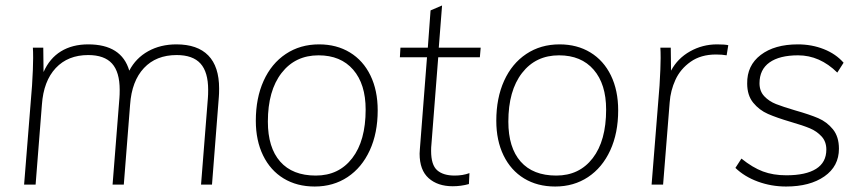

<svg xmlns="http://www.w3.org/2000/svg" viewBox="-20 -674 3154 701"><path d="M780 -351Q780 -331 779 -320L754 0H714L739 -316Q740 -327 740 -346Q740 -411 712 -442Q684 -473 625 -473Q550 -473 505.5 -425.5Q461 -378 455 -292L432 0H391L416 -316Q417 -327 417 -346Q417 -411 389 -442Q361 -473 302 -473Q228 -473 183.5 -425.5Q139 -378 133 -292L110 0H68L97 -362Q101 -426 101 -462Q101 -487 100 -500H138L139 -411Q161 -461 202.5 -486.5Q244 -512 302 -512Q424 -512 452 -416Q476 -462 521 -487Q566 -512 624 -512Q701 -512 740.5 -471.5Q780 -431 780 -351Z M914 -233Q914 -316 942.5 -379Q971 -442 1023.5 -477Q1076 -512 1145 -512Q1209 -512 1257.5 -482.5Q1306 -453 1332.5 -398.5Q1359 -344 1359 -271Q1359 -188 1330 -125Q1301 -62 1249 -27.5Q1197 7 1129 7Q1064 7 1015.5 -22.5Q967 -52 940.5 -106.5Q914 -161 914 -233ZM1315 -274Q1315 -367 1269.5 -419.5Q1224 -472 1143 -472Q1058 -472 1008 -407.5Q958 -343 958 -230Q958 -135 1003 -84Q1048 -33 1133 -33Q1217 -33 1266 -96.5Q1315 -160 1315 -274Z M1555 -145Q1554 -137 1554 -123Q1554 -72 1576 -52.5Q1598 -33 1640 -33Q1670 -33 1694 -42L1692 -2Q1663 6 1633 6Q1578 6 1545 -23.5Q1512 -53 1512 -113L1513 -130L1539 -465H1440L1442 -500H1542L1552 -636L1594 -654L1582 -500H1735L1732 -465H1580Z M1792 -233Q1792 -316 1820.5 -379Q1849 -442 1901.5 -477Q1954 -512 2023 -512Q2087 -512 2135.5 -482.5Q2184 -453 2210.5 -398.5Q2237 -344 2237 -271Q2237 -188 2208 -125Q2179 -62 2127 -27.5Q2075 7 2007 7Q1942 7 1893.5 -22.5Q1845 -52 1818.5 -106.5Q1792 -161 1792 -233ZM2193 -274Q2193 -367 2147.5 -419.5Q2102 -472 2021 -472Q1936 -472 1886 -407.5Q1836 -343 1836 -230Q1836 -135 1881 -84Q1926 -33 2011 -33Q2095 -33 2144 -96.5Q2193 -160 2193 -274Z M2639 -509 2633 -472Q2617 -475 2594 -475Q2539 -475 2501.5 -448.5Q2464 -422 2446 -382.5Q2428 -343 2425 -300L2401 0H2359L2388 -362Q2392 -428 2392 -462Q2392 -487 2391 -500H2429L2430 -416Q2454 -461 2499.5 -486.5Q2545 -512 2598 -512Q2626 -512 2639 -509Z M2665 -61 2687 -95Q2728 -62 2765.5 -48Q2803 -34 2851 -34Q2922 -34 2959.5 -57.5Q2997 -81 2997 -128Q2997 -157 2979.5 -176Q2962 -195 2937 -205.5Q2912 -216 2867 -229Q2816 -244 2784 -258Q2752 -272 2730 -299Q2708 -326 2708 -369Q2707 -435 2757.5 -473.5Q2808 -512 2893 -512Q2944 -512 2988 -494.5Q3032 -477 3060 -445L3037 -409Q2973 -472 2894 -472Q2826 -472 2789.5 -446Q2753 -420 2753 -370Q2753 -341 2770.5 -322.5Q2788 -304 2813.5 -294Q2839 -284 2883 -271Q2936 -256 2967.5 -242.5Q2999 -229 3021 -202Q3043 -175 3043 -131Q3043 -67 2990 -30Q2937 7 2850 7Q2796 7 2747 -11Q2698 -29 2665 -61Z"/></svg>

Font: Muli ExtraLight
Style: Italic
Weight: 275
Italic angle: -4.541°
Designer: Vernon Adams
Foundry: Vernon Adams
Version: Version 2.001